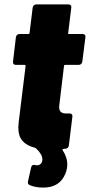

<svg xmlns="http://www.w3.org/2000/svg" viewBox="-20 -674 407 870"><path d="M337 -380H276Q270 -380 270 -375L249 -200Q248 -196 248 -189Q248 -160 277 -160H295Q302 -160 305.5 -156Q309 -152 308 -145L292 -15Q290 -2 278 0H273L267 1Q261 1 264 7Q285 39 285 71Q285 90 277 111Q252 176 176 176Q141 176 115 165Q104 161 107 147L121 85Q123 77 127.5 74.5Q132 72 140 74Q142 75 147 75Q158 75 165 68Q172 61 172 48Q172 25 143 -2L137 -5Q101 -14 82 -35.5Q63 -57 63 -97Q63 -105 65 -123L96 -375Q96 -380 91 -380H52Q45 -380 41.5 -384Q38 -388 39 -395L52 -505Q53 -512 57.5 -516Q62 -520 69 -520H108Q114 -520 114 -525L128 -639Q129 -646 133.5 -650Q138 -654 144 -654H290Q297 -654 300.5 -650Q304 -646 303 -639L289 -525Q287 -520 293 -520H354Q361 -520 364.5 -516Q368 -512 367 -505L353 -395Q352 -388 347.5 -384Q343 -380 337 -380Z"/></svg>

Font: Barlow Semi Condensed Black
Style: Italic
Weight: 900
Width: 4
Italic angle: -7°
Designer: Jeremy Tribby
Foundry: Tribby Type
Version: Version 1.408